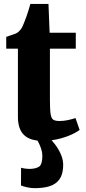

<svg xmlns="http://www.w3.org/2000/svg" viewBox="-20 -726 448 1002"><path d="M202.5 9Q136.5 9 105 -21.8Q73.5 -52.5 73.5 -116V-472H12.5V-533.5Q25 -538.5 37.2 -542.2Q49.5 -546 59.8 -550Q70 -554 77 -560.5Q84.5 -567.5 89.5 -574.5Q94.5 -581.5 98.8 -590.8Q103 -600 107.5 -612Q113 -625 118.2 -640.2Q123.5 -655.5 128.8 -672.2Q134 -689 138.5 -705.5H233L239 -555H375.5V-472H240.5V-206.5Q240.5 -154.5 244.2 -130.8Q248 -107 258.8 -100.8Q269.5 -94.5 290.5 -94.5Q313 -94.5 335.8 -99.5Q358.5 -104.5 374 -110L395.5 -48Q377.5 -34 347.2 -21Q317 -8 279.5 0.5Q242 9 202.5 9ZM160.5 256Q143.5 256 123 251.8Q102.5 247.5 89.5 242L90 149.5Q100.5 152.5 113 154Q125.5 155.5 131.5 155.5Q165.5 155.5 183.2 144.2Q201 133 201 87.5Q201 69.5 195 51.2Q189 33 181.5 18.5Q174 4 168.5 -3L219.5 -6.5L240 -3Q251 6.5 268 28.5Q285 50.5 298.2 80.5Q311.5 110.5 309.5 144.5Q307.5 187 289.2 211.2Q271 235.5 238.8 245.8Q206.5 256 160.5 256Z"/></svg>

Font: Merriweather 20pt Black
Style: Regular
Weight: 900
Version: Version 2.100